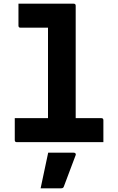

<svg xmlns="http://www.w3.org/2000/svg" viewBox="-20 -770 640 1040"><path d="M60 -130H240V-620H91Q80 -620 80 -631V-750H379Q390 -750 390 -739V-130H529Q540 -130 540 -119V0H71Q60 0 60 -11ZM241 57H379Q385 57 388.5 60.5Q392 64 390 70Q374 113 358.5 153.5Q343 194 326 240Q325 244 321.5 247Q318 250 311 250H200Q211 200 221 151Q231 102 241 57Z"/></svg>

Font: Recursive Mn Lnr St XBd
Style: Regular
Weight: 800
Monospace: yes
Version: Version 1.079;hotconv 1.0.112;makeotfexe 2.5.65598; ttfautoh